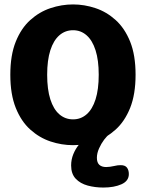

<svg xmlns="http://www.w3.org/2000/svg" viewBox="-20 -645 659 867"><path d="M309.9 10.5Q258.2 10.5 208 -6.2Q157.8 -23 116.7 -60Q75.6 -96.9 51.1 -158Q26.6 -219.2 26.6 -307.5Q26.6 -395.8 51.1 -456.7Q75.6 -517.6 116.7 -554.5Q157.8 -591.5 208 -608.2Q258.2 -625 309.9 -625Q361.2 -625 411.3 -608.2Q461.4 -591.5 502.3 -554.5Q543.2 -517.6 567.8 -456.7Q592.2 -395.8 592.2 -307.5Q592.2 -219.2 567.8 -158Q543.2 -96.9 502.3 -60Q461.4 -23 411.3 -6.2Q361.2 10.5 309.9 10.5ZM309.9 -106Q345.1 -106 371.1 -128.8Q397.2 -151.5 411.5 -196.4Q425.8 -241.3 425.8 -307.5Q425.8 -373.2 411.5 -417.9Q397.2 -462.6 371.1 -485.5Q345.1 -508.5 309.9 -508.5Q274.3 -508.5 248 -485.5Q221.7 -462.6 207.3 -417.9Q193 -373.2 193 -307.5Q193 -241.3 207.3 -196.4Q221.7 -151.5 248 -128.8Q274.3 -106 309.9 -106ZM446.6 201.9Q409.2 201.9 375.9 192.9Q342.5 183.8 321.8 161.9Q301.2 140 301.2 102.2Q301.2 75.4 311 51.3Q320.8 27.2 336.4 8.2Q352 -10.8 369.3 -23Q386.7 -35.1 402.1 -38H473.7Q463.3 -31.7 450.2 -14.2Q437.1 3.2 427.3 25.2Q417.5 47.2 417.5 67.4Q417.5 89.3 428.5 99.3Q439.6 109.3 459.3 109.3Q465.9 109.3 476.9 108Q487.8 106.6 494.3 104.8Q503.2 102.5 511.1 101.6Q518.9 100.8 525.2 100.8Q545 100.8 553.4 112Q561.8 123.3 561.8 141Q561.8 172.2 528.5 187.1Q495.3 201.9 446.6 201.9Z"/></svg>

Font: Sono ExtraLight
Style: Regular
Weight: 200
Designer: Tyler Finck
Foundry: Tyler Finck
Version: Version 2.112